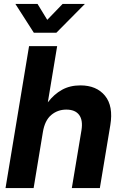

<svg xmlns="http://www.w3.org/2000/svg" viewBox="-20 -964 625 984"><path d="M199.7 -286.6 152.3 0H8.3L128.9 -727.5H272.9L225.1 -439.5Q256.8 -481 297.6 -503.7Q338.4 -526.4 392.1 -526.4Q474.6 -526.4 518.1 -473.4Q561.5 -420.4 545.4 -322.8L491.7 0H348.1L397.5 -296.4Q405.8 -348.1 385.5 -375.2Q365.2 -402.3 319.8 -402.3Q275.4 -402.3 242.4 -374.5Q209.5 -346.7 199.7 -286.6ZM172.4 -943.8 222.2 -862.3 300.8 -943.8H414.6V-943.4L269 -796.4H153.3L59.1 -943.4V-943.8Z"/></svg>

Font: Inter Display
Style: Bold Italic
Weight: 700
Italic angle: -9.39999°
Designer: Rasmus Andersson
Foundry: rsms
Version: Version 4.000;git-a52131595